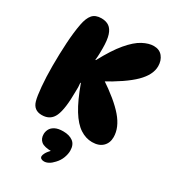

<svg xmlns="http://www.w3.org/2000/svg" viewBox="-233 -851 1097 1229"><g transform="rotate(30 315.5 -236.0)"><path d="M132 10Q102 10 83 -4.5Q64 -19 56 -48Q47 -79 41 -147.5Q35 -216 35 -297Q35 -385 40 -468Q45 -551 57 -614Q67 -667 89 -692.5Q111 -718 155 -718Q189 -718 211.5 -702.5Q234 -687 245.5 -651.5Q257 -616 257 -554Q257 -536 256.5 -514.5Q256 -493 253 -468H257Q311 -569 360 -627Q409 -685 453 -708.5Q497 -732 534 -732Q576 -732 599 -703.5Q622 -675 622 -633Q622 -570 558 -506.5Q494 -443 351 -365L359 -389Q483 -307 542.5 -237.5Q602 -168 602 -97Q602 -54 574.5 -27.5Q547 -1 497 -1Q451 -1 408 -29Q365 -57 325.5 -121Q286 -185 247 -293H243Q245 -278 245.5 -261.5Q246 -245 245 -230Q245 -101 220.5 -45.5Q196 10 132 10ZM307 180Q249 180 226.5 161.5Q204 143 204 109Q204 91 213 73Q222 55 244.5 43Q267 31 305 31Q350 31 377.5 51.5Q405 72 405 117Q405 141 394.5 169.5Q384 198 361 222Q344 241 326.5 250.5Q309 260 293 260Q280 260 271.5 254.5Q263 249 263 238Q263 229 271.5 213Q280 197 307 169Z"/></g></svg>

Font: DynaPuff SemiBold
Style: Regular
Weight: 600
Designer: Toshi Omagari, Jennifer Daniel
Foundry: Google Fonts
Version: Version 2.000